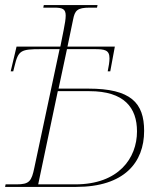

<svg xmlns="http://www.w3.org/2000/svg" viewBox="-37 -734 622 754"><path d="M-17 0H262C451 0 529 -96 529 -220C529 -330 477 -386 310 -386H193L226 -541H334C374 -541 393 -538 393 -505C393 -491 390 -474 386 -454H396L414 -551H228L250 -657C257 -693 266 -704 316 -704H344L346 -714H135L133 -704H176C208 -704 221 -699 221 -673C221 -660 218 -641 213 -616L200 -551H28L5 -454H15L20 -474C35 -536 44 -541 124 -541H197L98 -76C87 -22 78 -10 28 -10H-15ZM259 -10H113L190 -376H314C451 -376 501 -311 501 -218C501 -113 429 -10 259 -10Z"/></svg>

Font: Noto Serif Display Thin
Style: Italic
Weight: 100
Italic angle: -12°
Designer: Monotype Design Team
Foundry: Monotype Imaging Inc.
Version: Version 2.009